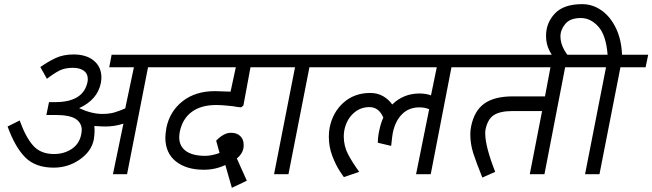

<svg xmlns="http://www.w3.org/2000/svg" viewBox="-20 -831 3112 916"><path d="M586.2 0H518.8L568.8 -241.2Q527.5 -227.5 482.5 -227.5Q465 -227.5 430 -230Q431.2 -222.5 431.2 -206.2Q431.2 -190 427.5 -165Q416.2 -108.8 360.6 -70Q305 -31.2 236.2 -31.2Q150 -31.2 101.2 -79.4Q52.5 -127.5 16.2 -227.5L73.8 -256.2Q103.8 -173.8 139.4 -135Q175 -96.2 237.5 -96.2Q286.2 -96.2 322.5 -120.6Q358.8 -145 367.5 -190Q370 -205 370 -211.2Q370 -243.8 341.9 -263.1Q313.8 -282.5 242.5 -282.5H227.5H201.2L213.8 -343.8H240Q377.5 -342.5 397.5 -440Q398.8 -445 398.8 -455Q398.8 -480 379.4 -493.8Q360 -507.5 327.5 -507.5Q290 -507.5 263.8 -494.4Q237.5 -481.2 203.8 -455L172.5 -511.2Q210 -537.5 246.2 -554.4Q282.5 -571.2 331.2 -571.2Q392.5 -571.2 428.1 -541.2Q463.8 -511.2 463.8 -461.2Q463.8 -452.5 461.2 -435Q445 -355 357.5 -315Q417.5 -287.5 467.5 -287.5Q501.2 -287.5 525 -294.4Q548.8 -301.2 577.5 -313.8L618.8 -510H501.2L512.5 -570H820L808.8 -510H686.2Z M837.5 -201.2Q835 -183.8 835 -176.2Q835 -133.8 866.9 -110.6Q898.8 -87.5 958.8 -87.5Q988.8 -87.5 1027.5 -101.2L1011.2 -160Q1013.8 -162.5 1023.8 -171.9Q1033.8 -181.2 1049.4 -189.4Q1065 -197.5 1082.5 -197.5Q1110 -197.5 1126.2 -181.9Q1142.5 -166.2 1142.5 -140Q1142.5 -128.8 1141.2 -122.5Q1135 -95 1110 -75L1157.5 31.2L1086.2 65L1055 -43.8Q1007.5 -21.2 952.5 -21.2Q868.8 -21.2 818.8 -61.2Q768.8 -101.2 768.8 -175Q768.8 -188.8 773.8 -221.2Q790 -300 851.2 -348.1Q912.5 -396.2 1005 -396.2Q1017.5 -396.2 1080 -393.8L1105 -510H748.8L761.2 -570H1327.5L1315 -510H1175L1141.2 -327.5L1130 -318.8Q1105 -321.2 1095 -323.8Q1083.8 -325 1058.8 -327.5Q1033.8 -330 1011.2 -330Q938.8 -330 894.4 -296.9Q850 -263.8 837.5 -201.2Z M1356.2 0H1287.5L1387.5 -510H1256.2L1268.8 -570H1595L1582.5 -510H1456.2Z M2035 0H1965L2027.5 -310Q2006.2 -318.8 1981.2 -318.8Q1930 -318.8 1897.5 -285.6Q1865 -252.5 1853.8 -196.2Q1851.2 -183.8 1846.2 -135L1782.5 -150Q1782.5 -162.5 1784.4 -179.4Q1786.2 -196.2 1790 -211.2Q1797.5 -246.2 1808.8 -270Q1787.5 -320 1742.5 -320Q1697.5 -320 1665 -289.4Q1632.5 -258.8 1622.5 -208.8Q1620 -191.2 1620 -181.2Q1620 -133.8 1641.2 -93.8Q1662.5 -53.8 1693.8 -11.2L1621.2 13.8Q1621.2 16.2 1601.2 -14.4Q1581.2 -45 1565 -88.1Q1548.8 -131.2 1548.8 -178.8Q1548.8 -201.2 1552.5 -221.2Q1567.5 -296.2 1619.4 -341.9Q1671.2 -387.5 1746.2 -387.5Q1781.2 -387.5 1808.1 -371.9Q1835 -356.2 1851.2 -332.5Q1905 -385 1981.2 -385Q2011.2 -385 2036.2 -376.2L2063.8 -510H1523.8L1536.2 -570H2268.8L2256.2 -510H2133.8Z M2577.5 0H2507.5L2566.2 -301.2H2425Q2366.2 -301.2 2336.2 -281.9Q2306.2 -262.5 2296.2 -212.5Q2295 -206.2 2295 -193.8Q2295 -132.5 2342.5 -11.2L2281.2 16.2Q2252.5 -55 2238.1 -99.4Q2223.8 -143.8 2223.8 -190Q2223.8 -208.8 2227.5 -227.5Q2242.5 -302.5 2290.6 -336.9Q2338.8 -371.2 2426.2 -371.2H2580L2606.2 -510H2197.5L2210 -570H2811.2L2798.8 -510H2676.2Z M2840 0H2771.2L2871.2 -510H2740L2752.5 -570H2878.8Q2871.2 -663.8 2834.4 -704.4Q2797.5 -745 2751.2 -745Q2700 -745 2676.9 -716.9Q2653.8 -688.8 2653.8 -657.5Q2653.8 -625 2671.9 -592.5Q2690 -560 2710 -548.8H2630Q2618.8 -556.2 2601.9 -588.1Q2585 -620 2585 -660Q2585 -721.2 2626.9 -766.2Q2668.8 -811.2 2757.5 -811.2Q2807.5 -811.2 2850 -781.2Q2892.5 -751.2 2918.8 -696.2Q2945 -641.2 2947.5 -570H3072.5L3060 -510H2940Z"/></svg>

Font: Cambay
Style: Italic
Weight: 400
Italic angle: -11°
Designer: Pooja Saxena
Foundry: Pooja Saxena
Version: Version 1.019;PS 001.019;hotconv 1.0.70;makeotf.lib2.5.58329